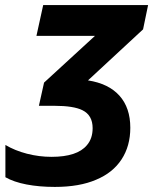

<svg xmlns="http://www.w3.org/2000/svg" viewBox="-20 -734 609 764"><path d="M1.5 -28.8V-157.2Q39.1 -134.8 87.4 -122.3Q135.7 -109.9 185.1 -109.9Q287.1 -109.9 325.7 -156.2Q348.6 -182.6 348.6 -224.1Q348.6 -275.4 308.1 -295.4Q272.9 -313 196.3 -313H134.8L155.3 -405.3L357.9 -591.3H125L151.9 -713.9H569.3L549.3 -617.2L330.1 -414.1Q412.1 -401.4 455.3 -353.3Q498.5 -305.2 498.5 -225.6Q498.5 -152.8 463.6 -99.6Q428.7 -46.4 362.8 -19Q296.4 9.8 198.2 9.8Q136.2 9.8 85.4 0Q34.7 -9.8 1.5 -28.8Z"/></svg>

Font: Viking Open Sans
Style: Bold Italic
Weight: 700
Italic angle: -12°
Foundry: Ascender Corporation
Version: Version 2.000